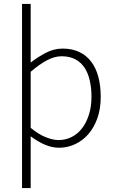

<svg xmlns="http://www.w3.org/2000/svg" viewBox="-20 -739 584 976"><path d="M92 217V-719H136V-421Q172 -449 213 -470.5Q254 -492 299 -492Q347 -492 383.5 -474.5Q420 -457 444 -425Q468 -393 480 -348Q492 -303 492 -247Q492 -186 475 -138Q458 -90 428.5 -56.5Q399 -23 360.5 -5.5Q322 12 280 12Q245 12 209.5 -3Q174 -18 136 -46V217ZM278 -27Q314 -27 345 -43Q376 -59 398 -88Q420 -117 432.5 -157.5Q445 -198 445 -247Q445 -291 436.5 -329Q428 -367 410 -394.5Q392 -422 363 -437.5Q334 -453 293 -453Q257 -453 218.5 -432.5Q180 -412 136 -374V-89Q178 -55 214 -41Q250 -27 278 -27Z"/></svg>

Font: CV Source Sans Light
Style: Regular
Weight: 300
Designer: Paul D. Hunt
Foundry: Adobe Systems Incorporated
Version: Version 3.001